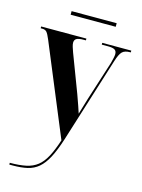

<svg xmlns="http://www.w3.org/2000/svg" viewBox="-132 -734 768 1041"><g transform="rotate(15 252.0 -213.5)"><path d="M26 222Q80 222 117 214Q154 206 180 185.5Q206 165 226 127.5Q246 90 265 32L54 -477Q42 -506 33.5 -516Q25 -526 8 -526H-1V-536H253V-526H241Q212 -526 200.5 -519Q189 -512 189 -496Q189 -487 193 -473.5Q197 -460 203 -444L283 -233Q297 -195 304.5 -172.5Q312 -150 318 -132Q325 -154 331.5 -177Q338 -200 345 -222L416 -444Q420 -460 423 -473Q426 -486 426 -495Q426 -512 415 -519Q404 -526 377 -526H342V-536H505V-526H501Q471 -526 457 -512Q443 -498 430 -456L280 22Q259 88 237 129.5Q215 171 188.5 193.5Q162 216 127 224Q92 232 45 232H26ZM137 -639V-659H390V-639Z"/></g></svg>

Font: Noto Serif Display Condensed
Style: Bold
Weight: 700
Width: 3
Designer: Monotype Design Team
Foundry: Monotype Imaging Inc.
Version: Version 2.009